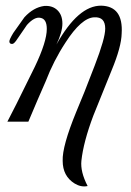

<svg xmlns="http://www.w3.org/2000/svg" viewBox="-20 -429 461 677"><path d="M409 -311Q408 -264 374 -182L309 -21Q274 72 267 138Q263 177 289 227Q266 232 243 218Q201 192 201 138Q199 87 249 -35Q274 -93 314 -198Q351 -294 351 -328Q351 -349 341.5 -359Q332 -369 312 -368Q267 -366 211 -279Q169 -215 141 -142Q114 -81 80 0H6Q22 -29 103 -194Q145 -282 145 -327Q145 -362 123 -366Q102 -371 75 -341L42 -293Q30 -274 23 -274Q13 -274 13 -283Q13 -290 27 -313L66 -368Q98 -403 136 -408Q165 -410 182.5 -393Q200 -376 200 -346Q200 -316 179 -272Q256 -410 337 -409Q415 -407 409 -311Z"/></svg>

Font: GFS Solomos
Style: Regular
Weight: 400
Designer: George D. Matthiopoulos
Foundry: George D. Matthiopoulos
Version: Version 1.000